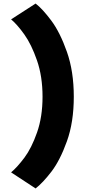

<svg xmlns="http://www.w3.org/2000/svg" viewBox="-20 -802 496 1081"><path d="M219.5 -257.5Q219.5 -372 188.2 -462Q157 -552 117 -608Q77 -664 42.5 -693L180.5 -782Q219.5 -752 268.8 -686Q318 -620 356.8 -510Q395.5 -400 395.5 -257.5Q395.5 -114.5 356.8 -6.8Q318 101 269.8 164Q221.5 227 180.5 259L42.5 168.5Q78 138.5 117.8 85.2Q157.5 32 188.5 -56Q219.5 -144 219.5 -257.5Z"/></svg>

Font: Anybody Wide
Style: Bold
Weight: 700
Width: 7
Designer: Tyler Finck
Foundry: Etcetera Type Company
Version: Version 1.000; ttfautohint (v1.8)